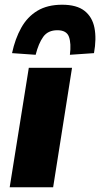

<svg xmlns="http://www.w3.org/2000/svg" viewBox="-20 -793 424 813"><path d="M21 0 102 -506H285L205 0ZM131 -561 31 -568Q44 -629 70 -675.5Q96 -722 138.5 -747.5Q181 -773 243 -773Q305 -773 338 -747Q371 -721 380 -675Q389 -629 378 -568L276 -561Q282 -609 272 -637Q262 -665 223 -665Q183 -665 163 -637Q143 -609 131 -561Z"/></svg>

Font: Nunito Sans 7pt SemiCondensed Black
Style: Italic
Weight: 900
Width: 4
Italic angle: -9°
Designer: Vernon Adams
Foundry: Vernon Adams
Version: Version 3.101;gftools[0.9.27]